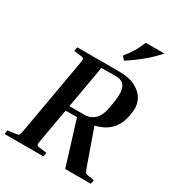

<svg xmlns="http://www.w3.org/2000/svg" viewBox="-214 -1042 1077 1172"><g transform="rotate(30 324.5 -456.5)"><path d="M113 -652 118 -680H415Q485 -680 530.5 -656Q576 -632 596 -591.5Q616 -551 607 -500L603 -477Q580 -349 448 -319L531 -84Q539 -62 543 -52Q547 -42 552 -39.5Q557 -37 567 -35L611 -28L606 0H426L330 -310H250L210 -84Q204 -50 206 -43.5Q208 -37 223 -35L277 -28L272 0H-2L3 -28L59 -35Q76 -37 80 -43.5Q84 -50 90 -84L180 -596Q186 -630 184 -636.5Q182 -643 167 -645ZM414 -645H309L256 -345H361Q405 -345 434.5 -374Q464 -403 474 -467L481 -510Q492 -580 475 -612.5Q458 -645 414 -645ZM406 -752 385 -776Q411 -808 430 -838.5Q449 -869 467 -913H598Q557 -867 513 -830Q469 -793 406 -752Z"/></g></svg>

Font: Inria Serif
Style: Bold Italic
Weight: 700
Italic angle: -10°
Designer: Black Foundry Team
Foundry: Black Foundry
Version: Version 1.000; ttfautohint (v1.8.3)